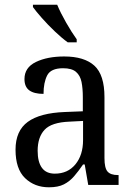

<svg xmlns="http://www.w3.org/2000/svg" viewBox="-20 -786 563 816"><path d="M188 10Q127 10 86.5 -29Q46 -68 46 -150Q46 -230 98 -268Q150 -306 256 -310L332 -313V-373Q332 -410 326.5 -437.5Q321 -465 303 -480.5Q285 -496 248 -496Q196 -496 180.5 -465.5Q165 -435 165 -387Q125 -387 104.5 -402Q84 -417 84 -450Q84 -499 132.5 -522.5Q181 -546 253 -546Q338 -546 381 -507Q424 -468 424 -373V-114Q424 -72 437 -57Q450 -42 481 -42H484V0H355L340 -87H333Q314 -59 295 -37Q276 -15 251.5 -2.5Q227 10 188 10ZM213 -48Q268 -48 300.5 -87.5Q333 -127 333 -191V-272L275 -269Q199 -266 169.5 -234.5Q140 -203 140 -145Q140 -98 158 -73Q176 -48 213 -48ZM268 -606Q243 -624 213 -652.5Q183 -681 157.5 -710Q132 -739 120 -756V-766H223Q237 -732 261 -690Q285 -648 306 -619V-606Z"/></svg>

Font: Noto Serif Tamil SemiCondensed
Style: Italic
Weight: 400
Width: 4
Italic angle: -12°
Designer: Indian Type Foundry, Tom Grace, and the Monotype Design Team
Foundry: Monotype Imaging Inc.
Version: Version 2.003; ttfautohint (v1.8.4.7-5d5b)